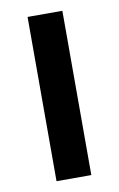

<svg xmlns="http://www.w3.org/2000/svg" viewBox="-68 -677 388 625"><g transform="rotate(-10 125.5 -364.5)"><path d="M183 -93H68V-636H183Z"/></g></svg>

Font: Noto Sans Kannada UI Condensed SemiBold
Style: Regular
Weight: 600
Width: 3
Designer: Jelle Bosma - Monotype Design Team
Foundry: Monotype Imaging Inc.
Version: Version 2.005; ttfautohint (v1.8.4.7-5d5b)